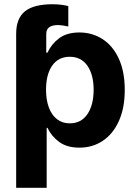

<svg xmlns="http://www.w3.org/2000/svg" viewBox="-20 -691 648 910"><path d="M229.5 -670.9Q252 -670.9 271.7 -668.2Q291.5 -665.5 303.7 -662.1V-565.4Q277.8 -571.3 256.8 -572.3Q227.5 -572.3 213.4 -562Q199.2 -551.8 199.2 -530.3V-441.4H205.1Q223.1 -481.4 259.8 -509.3Q296.4 -537.1 356.4 -537.1Q416.5 -537.1 465.3 -506.1Q514.2 -475.1 542.7 -413.8Q571.3 -352.5 571.3 -264.6Q571.3 -178.7 543.2 -116.9Q515.1 -55.2 466.6 -23.2Q418 8.8 356.4 8.8Q297.4 8.8 260.5 -18.3Q223.6 -45.4 205.1 -85H201.2V199.2H56.6V-530.3Q56.6 -604 98.4 -637.5Q140.1 -670.9 229.5 -670.9ZM310.5 -106.4Q364.7 -106.4 394.3 -149.9Q423.8 -193.4 423.8 -265.6Q423.8 -336.9 394.3 -379.4Q364.7 -421.9 310.5 -421.9Q256.8 -421.9 227.5 -380.1Q198.2 -338.4 198.2 -265.6Q198.2 -217.8 211.4 -181.9Q224.6 -146 250 -126.2Q275.4 -106.4 310.5 -106.4Z"/></svg>

Font: Pretendard
Style: Bold
Weight: 700
Designer: Base glyphs from Inter by Rasmus Andersson; Hangeul glyphs from Noto Sans CJK(Source Han Sans) by Jang Soo-young and Kan
Foundry: Kil Hyung-jin
Version: Version 1.309